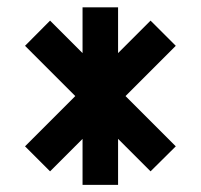

<svg xmlns="http://www.w3.org/2000/svg" viewBox="-20 -606 552 528"><path d="M207 -460V-585.9H304.7V-460L394 -549.3L463.4 -480L325.2 -341.8L463.4 -203.6L394 -134.8L304.7 -224.1V-97.7H207V-224.1L117.7 -134.8L48.8 -203.6L187 -341.8L48.8 -480L117.7 -549.3Z"/></svg>

Font: BabelStone Runic Beorhtnoth
Style: Regular
Weight: 400
Designer: Andrew West
Foundry: BabelStone
Version: Version 7.004;November 9, 2023